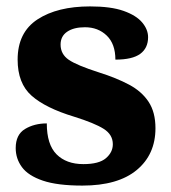

<svg xmlns="http://www.w3.org/2000/svg" viewBox="-20 -569 532 599"><path d="M237 10Q159 10 113.5 -5.5Q68 -21 48.5 -47.5Q29 -74 29 -107Q29 -149 58 -166.5Q87 -184 126 -184Q126 -118 156.5 -87.5Q187 -57 240 -57Q289 -57 310.5 -75.5Q332 -94 332 -119Q332 -149 303.5 -167Q275 -185 211 -205Q122 -232 78.5 -270.5Q35 -309 35 -383Q35 -468 97 -508.5Q159 -549 261 -549Q326 -549 365.5 -535Q405 -521 423.5 -499Q442 -477 442 -453Q442 -419 417.5 -401Q393 -383 340 -383Q340 -432 313 -458Q286 -484 245 -484Q210 -484 189.5 -470Q169 -456 169 -430Q169 -400 194.5 -382.5Q220 -365 289 -343Q343 -326 382.5 -305Q422 -284 443.5 -251.5Q465 -219 465 -169Q465 -87 406.5 -38.5Q348 10 237 10Z"/></svg>

Font: Noto Serif ExtraBold
Style: Regular
Weight: 800
Designer: Monotype Design Team
Foundry: Monotype Imaging Inc.
Version: Version 2.014